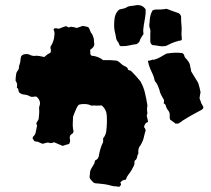

<svg xmlns="http://www.w3.org/2000/svg" viewBox="-20 -693 815 741"><path d="M542 -657Q543 -641 540 -625.5Q537 -610 535 -596Q534 -588 533 -580Q532 -572 534 -562Q529 -555 524.5 -547.5Q520 -540 518 -532Q517 -530 514 -528Q511 -526 509 -523Q493 -521 477.5 -517.5Q462 -514 445 -515Q441 -518 440 -521.5Q439 -525 437 -529Q432 -534 429 -542Q428 -550 426 -558Q424 -566 422 -576Q420 -589 420.5 -601.5Q421 -614 423 -627Q425 -635 428.5 -642Q432 -649 440 -656Q446 -658 455 -659.5Q464 -661 471 -666Q474 -668 477.5 -668.5Q481 -669 484 -670Q489 -670 495 -671Q501 -672 506 -673Q529 -676 542 -657ZM681 -553Q682 -542 681.5 -539.5Q681 -537 670 -535L668 -536H667Q667 -534 668 -534H666Q665 -533 665 -533.5Q665 -534 665 -534Q653 -531 642 -526Q631 -521 621 -516Q608 -513 594.5 -515.5Q581 -518 569 -519Q560 -523 560 -535V-560Q560 -566 560.5 -571.5Q561 -577 559 -582Q555 -592 556.5 -600.5Q558 -609 558 -618Q559 -627 561.5 -636Q564 -645 569 -653Q572 -654 574.5 -655Q577 -656 578 -656Q589 -656 600.5 -656.5Q612 -657 623 -659Q629 -657 635 -654.5Q641 -652 647 -650Q654 -647 660 -645.5Q666 -644 670 -642Q679 -635 679 -627Q679 -621 679 -614.5Q679 -608 680 -601Q681 -594 681 -588Q681 -582 681 -576Q681 -570 680.5 -564.5Q680 -559 681 -553ZM551 -222Q540 -220 536 -204Q535 -203 538.5 -199Q542 -195 542 -189Q541 -185 539 -179Q537 -173 536 -167Q533 -150 522 -132Q512 -121 514 -103Q515 -101 511 -95Q511 -95 509.5 -88Q508 -81 505 -77L499 -72Q500 -71 499.5 -70Q499 -69 499 -68Q500 -62 497 -54Q495 -50 492.5 -45.5Q490 -41 488 -37Q482 -27 475.5 -19Q469 -11 466 0Q458 2 455.5 2.5Q453 3 447 8Q449 9 446 10.5Q443 12 444 13Q449 16 446 22Q442 28 438 28Q431 26 424 26Q417 26 411 24Q397 20 384 18Q371 16 357 15Q349 15 343 13Q336 8 332 2Q323 -5 327 -20Q327 -24 327.5 -28Q328 -32 329 -36Q333 -43 336.5 -49.5Q340 -56 344 -62Q346 -73 348 -74.5Q350 -76 353.5 -77.5Q357 -79 361 -89Q363 -102 367 -116.5Q371 -131 378 -145V-159Q383 -165 386 -172Q389 -179 390 -186Q392 -202 392.5 -217.5Q393 -233 392 -248Q391 -270 373 -286Q366 -286 358.5 -285.5Q351 -285 344 -286Q340 -286 337 -285.5Q334 -285 331 -286Q321 -291 310 -291.5Q299 -292 288 -290Q284 -289 282 -286.5Q280 -284 278 -281Q275 -274 272 -268Q269 -262 267 -256Q264 -249 262 -243Q262 -232 261 -220Q260 -208 262 -195Q268 -180 253 -173L251 -170Q248 -163 250 -155.5Q252 -148 248 -140Q247 -139 247 -138.5Q247 -138 245 -137Q240 -136 234 -134Q228 -132 222 -130Q213 -134 205 -137Q197 -140 189 -144Q185 -143 181 -141.5Q177 -140 173 -141Q166 -144 159 -142Q152 -140 145 -138Q138 -140 131.5 -143.5Q125 -147 117 -147Q114 -147 112.5 -149Q111 -151 106 -158Q106 -165 110.5 -168.5Q115 -172 117 -179Q118 -185 120 -193Q122 -201 123 -208Q122 -211 121.5 -213Q121 -215 120 -217Q123 -223 129 -233Q130 -242 131 -252.5Q132 -263 131 -273Q130 -276 132 -283Q140 -303 121 -320Q115 -321 108 -319.5Q101 -318 94 -322Q87 -326 80.5 -327Q74 -328 67 -329Q60 -331 55.5 -335Q51 -339 51 -347Q51 -349 49 -351.5Q47 -354 45 -355Q46 -359 46 -362.5Q46 -366 46 -369Q45 -374 40 -382Q40 -393 43 -411Q45 -416 49.5 -422Q54 -428 53 -436Q55 -443 57 -449Q59 -455 59 -462Q59 -466 60 -469Q61 -472 62 -476Q64 -479 69 -482Q83 -487 94 -482Q107 -475 120 -478Q122 -478 125.5 -477.5Q129 -477 131 -477Q136 -476 141 -475Q146 -474 151 -473Q154 -475 157 -478Q160 -481 163 -483Q166 -485 169 -486.5Q172 -488 174 -489Q178 -496 176 -502Q174 -508 175 -513Q189 -534 190 -558Q191 -563 190 -568.5Q189 -574 187 -578Q187 -584 194 -584Q197 -584 200 -583.5Q203 -583 207 -582Q213 -584 220 -587Q227 -590 235 -592Q237 -591 239.5 -590Q242 -589 245 -587Q247 -588 250 -588.5Q253 -589 254 -590Q259 -589 265 -588Q271 -587 276 -585Q289 -590 299 -593Q304 -592 310 -591Q316 -590 321 -588Q326 -581 328 -574Q330 -567 335 -562Q337 -559 338.5 -554Q340 -549 342 -544Q343 -538 343 -532Q343 -526 344 -521Q343 -514 338 -509Q333 -504 328 -501Q328 -495 328.5 -491Q329 -487 329 -483Q332 -478 334 -478Q346 -477 357 -473Q368 -469 378 -461H404Q411 -461 417 -460Q423 -459 430 -459Q434 -458 437 -455.5Q440 -453 443 -451Q454 -440 465 -436Q472 -433 475 -423Q479 -422 482 -421Q485 -420 489 -416Q497 -408 505.5 -398.5Q514 -389 522 -379Q534 -358 539.5 -334.5Q545 -311 549 -286Q546 -271 549 -255Q545 -248 547.5 -240.5Q550 -233 551 -225ZM765 -278Q764 -272 756 -268Q749 -264 742 -260.5Q735 -257 728 -253Q717 -247 706 -240.5Q695 -234 684 -227Q680 -223 676 -221Q672 -219 668 -216H657Q653 -220 647.5 -223.5Q642 -227 637 -231Q634 -237 635 -245Q636 -253 633 -261Q629 -266 625 -272.5Q621 -279 619 -288Q618 -290 616 -291.5Q614 -293 612 -294Q612 -297 612.5 -300Q613 -303 613 -307Q607 -317 602 -326.5Q597 -336 595 -347Q592 -355 589 -362.5Q586 -370 581 -376Q578 -379 577 -382Q575 -394 570 -405Q565 -416 560 -427Q554 -441 551 -457V-459Q551 -459 551.5 -458.5Q552 -458 553 -459Q558 -458 563.5 -461Q569 -464 573 -462Q590 -467 599.5 -473Q609 -479 622 -486Q639 -489 654.5 -489.5Q670 -490 684 -488Q690 -484 691 -479Q692 -474 695 -470Q697 -467 700.5 -464Q704 -461 705 -458Q713 -449 714 -437Q715 -433 716 -428Q717 -423 718 -417L745 -373Q748 -363 750 -355Q752 -347 754 -337Q753 -332 752 -326.5Q751 -321 750 -314Q752 -310 753.5 -304.5Q755 -299 757 -294Q759 -290 761.5 -286.5Q764 -283 765 -278Z"/></svg>

Font: Darumadrop One
Style: Regular
Weight: 400
Version: Version 1.000